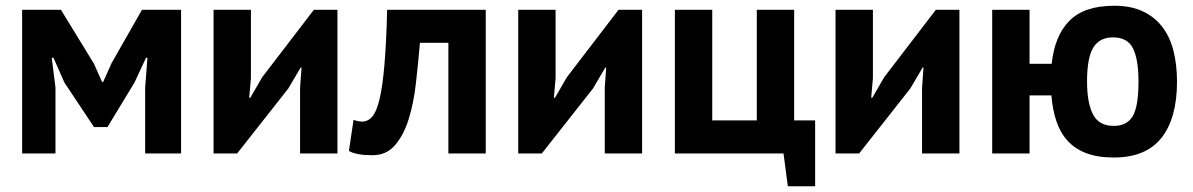

<svg xmlns="http://www.w3.org/2000/svg" viewBox="-20 -534 4149 668"><path d="M485 -229 493 -333H488L448 -247L354 -92H307L204 -247L166 -333H160L173 -230V0H57V-500H192L307 -312L335 -249H339L368 -314L474 -500H610V0H485Z M1024 -228 1029 -299H1026L983 -226L805 0H723V-500H853V-262L847 -194H851L892 -265L1072 -500H1154V0H1024Z M1540 -385H1441Q1435 -314 1427 -244Q1419 -174 1401.5 -118.5Q1384 -63 1354 -28.5Q1324 6 1276 6Q1218 6 1194 -9L1210 -117Q1226 -111 1240 -111Q1260 -111 1275 -128Q1290 -145 1300.5 -189Q1311 -233 1317.5 -308.5Q1324 -384 1327 -500H1670V0H1540Z M2084 -228 2089 -299H2086L2043 -226L1865 0H1783V-500H1913V-262L1907 -194H1911L1952 -265L2132 -500H2214V0H2084Z M2816 114H2721L2706 0H2328V-500H2458V-115H2613V-500H2743V-115H2816Z M3188 -228 3193 -299H3190L3147 -226L2969 0H2887V-500H3017V-262L3011 -194H3015L3056 -265L3236 -500H3318V0H3188Z M3855 14Q3799 14 3759.5 -1Q3720 -16 3694.5 -44Q3669 -72 3655.5 -112Q3642 -152 3638 -202H3562V0H3432V-500H3562V-312H3639Q3649 -409 3700.5 -461.5Q3752 -514 3857 -514Q3914 -514 3955 -495Q3996 -476 4023 -441.5Q4050 -407 4062.5 -358Q4075 -309 4075 -250Q4075 -123 4021 -54.5Q3967 14 3855 14ZM3762 -250Q3762 -177 3782.5 -136.5Q3803 -96 3855 -96Q3901 -96 3921 -130Q3941 -164 3941 -250Q3941 -327 3922 -365.5Q3903 -404 3852 -404Q3806 -404 3784 -369Q3762 -334 3762 -250Z"/></svg>

Font: PT Sans
Style: Bold
Weight: 700
Version: Version 2.003W OFL; ttfautohint (v1.6)